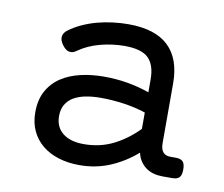

<svg xmlns="http://www.w3.org/2000/svg" viewBox="-60 -534 719 616"><g transform="rotate(10 300.0 -225.5)"><path d="M534.7 -66.4Q551.3 -66.4 558.3 -59.1Q565.4 -51.8 565.4 -33.2Q565.4 -14.6 558.3 -7.3Q551.3 0 534.7 0H503.4Q488.3 0 474.6 -3.7Q460.9 -7.3 450 -15.1Q439 -22.9 430.9 -34.7Q422.9 -46.4 419.4 -62.5Q380.9 -28.8 334.5 -9Q288.1 10.7 233.9 10.7Q197.3 10.7 166.5 1.2Q135.7 -8.3 113.3 -26.6Q90.8 -44.9 78.4 -71.3Q65.9 -97.7 65.9 -131.8Q65.9 -172.9 81.8 -201.7Q97.7 -230.5 124.8 -248.3Q151.9 -266.1 187.7 -274.4Q223.6 -282.7 263.7 -282.7Q303.2 -282.7 340.3 -276.4Q377.4 -270 412.1 -257.8V-299.3Q412.1 -346.7 389.4 -368.9Q366.7 -391.1 311.5 -391.1Q272 -391.1 232.2 -380.6Q192.4 -370.1 161.6 -348.1Q150.4 -339.8 138.7 -342.3Q127 -344.7 116.2 -359.9Q105.5 -375 107.7 -387Q109.9 -398.9 121.1 -407.2Q140.1 -421.4 163.1 -431.9Q186 -442.4 210.7 -449Q235.4 -455.6 261 -458.7Q286.6 -461.9 311.5 -461.9Q398.9 -461.9 442.1 -420.9Q485.4 -379.9 485.4 -299.3V-105Q485.4 -66.4 517.6 -66.4ZM412.1 -191.9Q378.4 -203.1 340.3 -208.5Q302.2 -213.9 264.2 -213.9Q237.8 -213.9 215.6 -209.5Q193.4 -205.1 177.2 -195.6Q161.1 -186 152.1 -170.7Q143.1 -155.3 143.1 -133.3Q143.1 -97.7 167.7 -77.9Q192.4 -58.1 236.8 -58.1Q289.1 -58.1 332.5 -79.8Q376 -101.6 412.1 -138.7Z"/></g></svg>

Font: Courier Prime
Style: Regular
Weight: 400
Designer: Alan Dague-Greene
Foundry: Quote-Unquote Apps
Version: Version 1.203